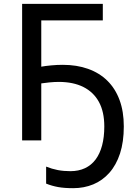

<svg xmlns="http://www.w3.org/2000/svg" viewBox="-20 -734 709 1004"><path d="M287.1 -305.7Q264.2 -305.7 237.5 -303Q210.9 -300.3 195.8 -297.9V0H95.7V-713.9H517.6V-627.4H195.8V-385.3Q216.8 -389.2 247.6 -392.1Q278.3 -395 308.1 -395Q381.3 -395 440.4 -374Q499.5 -353 541.3 -312Q583 -271 605.2 -210.9Q627.4 -150.9 627.4 -72.8Q627.4 7.8 607.7 68.4Q587.9 128.9 552 169.4Q516.1 210 467.8 230Q419.4 250 362.8 250Q315.9 250 283.7 244.1Q251.5 238.3 221.2 226.1V137.2Q251.5 149.4 282.2 155.3Q313 161.1 347.7 161.1Q391.1 161.1 424.3 145.5Q457.5 129.9 480 99.9Q502.4 69.8 513.9 26.4Q525.4 -17.1 525.4 -72.8Q525.4 -149.4 497.3 -200.9Q469.2 -252.4 416 -279.1Q362.8 -305.7 287.1 -305.7Z"/></svg>

Font: Open Sans Medium
Style: Regular
Weight: 500
Designer: Monotype Design Team
Foundry: Monotype Imaging Inc.
Version: Version 3.000